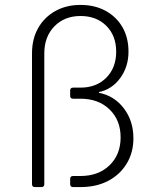

<svg xmlns="http://www.w3.org/2000/svg" viewBox="-20 -760 640 780"><path d="M122 0Q110 0 110 -12V-543Q110 -602 135 -646Q160 -690 204.5 -715Q249 -740 307 -740Q365 -740 409 -716Q453 -692 477.5 -649.5Q502 -607 502 -550Q502 -489 468.5 -443Q435 -397 382 -386V-383Q444 -371 483 -320Q522 -269 522 -198Q522 -140 494.5 -95Q467 -50 419 -25Q371 0 307 0H277Q265 0 265 -12V-33Q265 -45 277 -45H307Q380 -45 425 -88.5Q470 -132 470 -202Q470 -272 425 -315.5Q380 -359 307 -359H277Q265 -359 265 -371V-392Q265 -404 277 -404H307Q372 -404 412 -444.5Q452 -485 452 -550Q452 -615 412 -655Q372 -695 307 -695Q242 -695 201 -653Q160 -611 160 -543V-12Q160 0 148 0Z"/></svg>

Font: Pitagon Sans Mono Thin
Style: Regular
Weight: 100
Monospace: yes
Designer: Travis Tran
Foundry: Pitagon
Version: Version 1.001; ttfautohint (v1.8.4.7-5d5b);gftools[0.9.26]